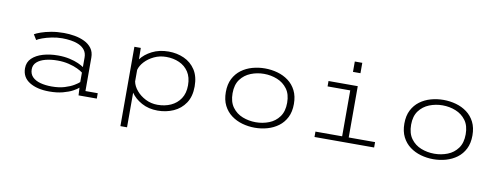

<svg xmlns="http://www.w3.org/2000/svg" viewBox="-70 -1087 4340 1668"><g transform="rotate(10 2100.0 -253.0)"><path d="M377 11Q268.5 11 201.8 -30.5Q135 -72 135 -152Q135 -205.5 171.2 -240.5Q207.5 -275.5 267.5 -293Q327.5 -310.5 399 -310.5Q455.5 -310.5 501.8 -300Q548 -289.5 580.2 -275Q612.5 -260.5 628.5 -248.5V-332.5Q628.5 -372 609 -397.8Q589.5 -423.5 557.5 -438Q525.5 -452.5 486.8 -458.2Q448 -464 409.5 -464Q363 -464 317 -454.5Q271 -445 236 -432.2Q201 -419.5 188 -409.5L159.5 -455.5Q177.5 -466.5 214.8 -479.8Q252 -493 303.5 -502.5Q355 -512 415.5 -512Q462.5 -512 510.2 -503.8Q558 -495.5 598 -476.2Q638 -457 662.2 -424.2Q686.5 -391.5 686.5 -342V-47.5H795V0H634L630.5 -67.5Q616 -53.5 582 -35Q548 -16.5 496.2 -2.8Q444.5 11 377 11ZM389.5 -35.5Q454.5 -35.5 503.5 -50.5Q552.5 -65.5 584.2 -84.8Q616 -104 628.5 -116.5V-200Q613 -213 579.8 -228.8Q546.5 -244.5 501 -255.5Q455.5 -266.5 403 -266.5Q345 -266.5 297.5 -254.2Q250 -242 222 -216.8Q194 -191.5 194 -153Q194 -111.5 219.8 -85.5Q245.5 -59.5 289.8 -47.5Q334 -35.5 389.5 -35.5Z M1038.5 200V-500H1095L1096.5 -399.5Q1131 -446.5 1194.5 -478.8Q1258 -511 1340 -511Q1413.5 -511 1476 -483Q1538.5 -455 1576.2 -397.5Q1614 -340 1614 -251Q1614 -162.5 1575 -104.2Q1536 -46 1471.8 -17.5Q1407.5 11 1333 11Q1252.5 11 1191.2 -22.8Q1130 -56.5 1097 -105.5V200ZM1327 -461.5Q1269.5 -461.5 1220.8 -438.2Q1172 -415 1139.2 -379.5Q1106.5 -344 1097 -306.5V-204Q1105 -163.5 1137 -125.5Q1169 -87.5 1217.5 -63Q1266 -38.5 1323 -38.5Q1387.5 -38.5 1440 -62.2Q1492.5 -86 1524 -133.2Q1555.5 -180.5 1555.5 -251Q1555.5 -322 1524.8 -368.8Q1494 -415.5 1442.2 -438.5Q1390.5 -461.5 1327 -461.5Z M2189.5 11Q2132.5 11 2078.8 -4.2Q2025 -19.5 1982.2 -51.2Q1939.5 -83 1914.2 -132.5Q1889 -182 1889 -251Q1889 -320 1914.2 -369.2Q1939.5 -418.5 1982.2 -450.2Q2025 -482 2078.8 -497Q2132.5 -512 2189.5 -512Q2246.5 -512 2300.2 -497Q2354 -482 2396.8 -450.2Q2439.5 -418.5 2464.5 -369Q2489.5 -319.5 2489.5 -251Q2489.5 -182 2464.5 -132.5Q2439.5 -83 2396.8 -51.2Q2354 -19.5 2300.2 -4.2Q2246.5 11 2189.5 11ZM2189.5 -37.5Q2251 -37.5 2306 -59Q2361 -80.5 2395.5 -127.8Q2430 -175 2430 -251Q2430 -326.5 2395.5 -373.2Q2361 -420 2306 -442Q2251 -464 2189.5 -464Q2128.5 -464 2073.2 -442Q2018 -420 1983.2 -373.2Q1948.5 -326.5 1948.5 -251Q1948.5 -175 1983.2 -127.8Q2018 -80.5 2073 -59Q2128 -37.5 2189.5 -37.5Z M2946.5 -706.5H3012.5V-615H2946.5ZM2715.5 0V-47.5H2951V-452.5H2751V-500H3009V-47.5H3241.5V0Z M3764.5 11Q3707.5 11 3653.8 -4.2Q3600 -19.5 3557.2 -51.2Q3514.5 -83 3489.2 -132.5Q3464 -182 3464 -251Q3464 -320 3489.2 -369.2Q3514.5 -418.5 3557.2 -450.2Q3600 -482 3653.8 -497Q3707.5 -512 3764.5 -512Q3821.5 -512 3875.2 -497Q3929 -482 3971.8 -450.2Q4014.5 -418.5 4039.5 -369Q4064.5 -319.5 4064.5 -251Q4064.5 -182 4039.5 -132.5Q4014.5 -83 3971.8 -51.2Q3929 -19.5 3875.2 -4.2Q3821.5 11 3764.5 11ZM3764.5 -37.5Q3826 -37.5 3881 -59Q3936 -80.5 3970.5 -127.8Q4005 -175 4005 -251Q4005 -326.5 3970.5 -373.2Q3936 -420 3881 -442Q3826 -464 3764.5 -464Q3703.5 -464 3648.2 -442Q3593 -420 3558.2 -373.2Q3523.5 -326.5 3523.5 -251Q3523.5 -175 3558.2 -127.8Q3593 -80.5 3648 -59Q3703 -37.5 3764.5 -37.5Z"/></g></svg>

Font: Trispace SemiExpanded ExtraLight
Style: Regular
Weight: 200
Width: 6
Designer: Tyler Finck
Foundry: Etcetera Type Company
Version: Version 1.210; ttfautohint (v1.8.3)